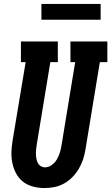

<svg xmlns="http://www.w3.org/2000/svg" viewBox="-20 -945 564 973"><path d="M205 8Q176 8 147.5 0.5Q119 -7 97.5 -23.5Q76 -40 62.5 -64.5Q49 -89 43 -117Q37 -145 38 -174.5Q39 -204 44 -234L110 -630H86V-735H273V-630H235L167 -217Q165 -204 163.5 -192Q162 -180 162 -167.5Q162 -155 164 -143Q166 -131 171 -120.5Q176 -110 186 -103.5Q196 -97 208 -97Q226 -97 242 -108.5Q258 -120 267.5 -136Q277 -152 282.5 -169Q288 -186 291 -204L361 -630H337V-735H524V-630H486L413 -187Q409 -162 401 -137.5Q393 -113 379.5 -90Q366 -67 347 -47.5Q328 -28 304.5 -15Q281 -2 255.5 3Q230 8 205 8ZM190 -845V-925H490V-845Z"/></svg>

Font: Iosevka Slab Extrabold
Style: Italic
Weight: 800
Italic angle: -9°
Monospace: yes
Designer: Belleve Invis
Foundry: Belleve Invis
Version: Version 11.1.0; ttfautohint (v1.8.3)